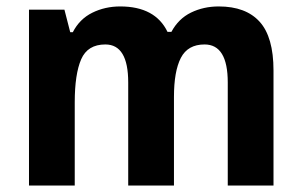

<svg xmlns="http://www.w3.org/2000/svg" viewBox="-20 -576 936 596"><path d="M659 -556Q743 -556 786 -508.5Q829 -461 829 -357V0H687V-320Q687 -438 615 -438Q563 -438 541.5 -396.5Q520 -355 520 -275V0H378V-320Q378 -438 307 -438Q252 -438 232 -392Q212 -346 212 -258V0H70V-546H180L198 -476H206Q227 -517 266.5 -536.5Q306 -556 353 -556Q462 -556 500 -477H512Q534 -518 573 -537Q612 -556 659 -556Z"/></svg>

Font: Noto Sans Arabic SemCond
Style: Bold
Weight: 700
Width: 4
Designer: Monotype Design Team, Nadine Chahine, Nizar Qandah and Khaled Hosny
Foundry: Monotype Imaging Inc.
Version: Version 2.012; ttfautohint (v1.8.4.7-5d5b)